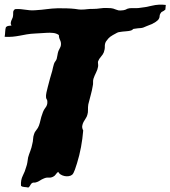

<svg xmlns="http://www.w3.org/2000/svg" viewBox="-40 -762 751 847"><path d="M691.4 -740.2Q690.4 -735.4 690.4 -730Q690.4 -724.6 689.5 -719.7Q681.6 -712.9 676.3 -710.9Q670.9 -709 667 -701.2Q664.1 -696.3 664.1 -690.4Q664.1 -684.6 661.1 -679.7Q658.2 -672.9 647 -665.5Q635.7 -658.2 630.9 -656.2Q625 -653.3 618.7 -651.4Q612.3 -649.4 606.4 -646.5Q597.7 -642.6 592.3 -640.6Q586.9 -638.7 581.1 -638.2Q575.2 -637.7 568.4 -637.2Q561.5 -636.7 550.8 -634.8Q547.9 -634.8 546.9 -633.3Q545.9 -631.8 543 -629.9Q540 -627.9 534.2 -626.5Q528.3 -625 516.6 -624Q505.9 -623 500.5 -622.6Q495.1 -622.1 483.4 -620.1Q476.6 -618.2 470.7 -614.3Q464.8 -610.4 458 -607.4Q444.3 -599.6 438 -592.3Q431.6 -585 427.7 -579.1Q421.9 -569.3 422.4 -557.1Q422.9 -544.9 418 -531.2Q414.1 -521.5 405.3 -511.7Q396.5 -502 392.6 -491.2Q391.6 -486.3 392.6 -480.5Q393.6 -474.6 392.6 -467.8Q390.6 -455.1 383.8 -441.9Q377 -428.7 372.1 -414.1Q370.1 -406.2 370.6 -398.4Q371.1 -390.6 369.1 -382.8Q366.2 -364.3 360.4 -343.3Q354.5 -322.3 349.6 -301.8Q347.7 -290 348.1 -277.8Q348.6 -265.6 345.7 -256.8Q343.8 -248 338.4 -240.2Q333 -232.4 328.6 -224.1Q324.2 -215.8 322.8 -206.5Q321.3 -197.3 327.1 -186.5Q324.2 -150.4 317.4 -113.3Q310.5 -76.2 299.8 -42Q296.9 -31.2 290.5 -13.7Q284.2 3.9 278.3 8.8Q272.5 13.7 263.2 15.1Q253.9 16.6 244.6 14.6Q235.4 12.7 227.5 7.8Q219.7 2.9 216.8 -3.9Q210.9 0 206.5 6.8Q202.1 13.7 194.3 17.6Q184.6 22.5 174.3 21.5Q164.1 20.5 153.3 25.4Q143.6 29.3 135.7 34.7Q127.9 40 120.1 42Q115.2 43.9 110.8 43.5Q106.4 43 102.5 44.9Q96.7 47.9 93.8 54.7Q90.8 61.5 85 65.4Q77.1 63.5 67.4 63Q57.6 62.5 52.7 57.6Q50.8 32.2 60.5 13.2Q70.3 -5.9 75.2 -24.4Q79.1 -35.2 80.6 -44.9Q82 -54.7 84 -67.4Q87.9 -81.1 93.8 -96.2Q99.6 -111.3 102.5 -127Q105.5 -137.7 106 -148.9Q106.4 -160.2 110.4 -170.9Q112.3 -178.7 120.1 -188Q127.9 -197.3 131.8 -208Q135.7 -218.8 138.7 -232.4Q141.6 -246.1 146.5 -258.8Q151.4 -275.4 160.6 -287.1Q169.9 -298.8 168.9 -313.5Q168.9 -320.3 166 -324.2Q163.1 -328.1 163.1 -333Q162.1 -340.8 165 -354.5Q168 -368.2 170.9 -378.9Q175.8 -399.4 180.7 -416Q185.5 -432.6 190.4 -449.2Q192.4 -457 193.8 -464.4Q195.3 -471.7 197.3 -477.5Q199.2 -485.4 203.6 -490.7Q208 -496.1 210 -502Q211.9 -508.8 213.4 -518.6Q214.8 -528.3 217.8 -537.1Q220.7 -543.9 224.1 -549.8Q227.5 -555.7 228.5 -561.5Q230.5 -574.2 225.1 -585Q219.7 -595.7 219.7 -607.4Q209 -615.2 194.3 -616.7Q179.7 -618.2 166 -617.2Q152.3 -616.2 141.6 -615.7Q130.9 -615.2 117.2 -614.3Q94.7 -613.3 78.1 -610.4Q61.5 -607.4 46.4 -604.5Q31.2 -601.6 15.6 -600.1Q0 -598.6 -19.5 -599.6Q-17.6 -610.4 -17.1 -622.6Q-16.6 -634.8 -13.7 -642.6Q-7.8 -647.5 -2 -647.9Q3.9 -648.4 10.7 -649.4Q6.8 -655.3 7.3 -660.2Q7.8 -665 9.3 -669.4Q10.7 -673.8 13.2 -678.2Q15.6 -682.6 16.6 -686.5Q18.6 -696.3 18.1 -706.1Q17.6 -715.8 26.4 -721.7Q40 -722.7 50.8 -721.7Q61.5 -720.7 71.3 -719.2Q81.1 -717.8 91.3 -716.8Q101.6 -715.8 115.2 -716.8Q146.5 -718.8 166.5 -721.7Q186.5 -724.6 215.8 -725.6Q236.3 -725.6 255.4 -725.1Q274.4 -724.6 291 -722.7Q308.6 -719.7 316.9 -719.7Q325.2 -719.7 332 -720.2Q338.9 -720.7 346.7 -721.7Q354.5 -722.7 370.1 -722.7Q386.7 -722.7 401.9 -725.1Q417 -727.5 433.6 -726.6Q452.1 -726.6 459.5 -724.1Q466.8 -721.7 471.7 -719.7Q476.6 -717.8 482.4 -716.3Q488.3 -714.8 503.9 -716.8Q514.6 -718.8 517.6 -721.2Q520.5 -723.6 531.2 -725.6Q541 -726.6 550.8 -726.1Q560.5 -725.6 571.3 -726.6Q600.6 -729.5 630.4 -736.8Q660.2 -744.1 691.4 -740.2Z"/></svg>

Font: Trade Winds
Style: Regular
Weight: 400
Designer: Squid
Foundry: Font Diner, Inc DBA Sideshow
Version: Version 1.000